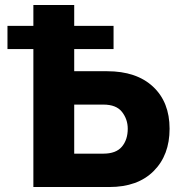

<svg xmlns="http://www.w3.org/2000/svg" viewBox="-20 -751 725 771"><path d="M114 0V-554H10V-647H114V-731H278V-647H436V-554H278V-465H410Q528 -465 594.5 -403Q661 -341 661 -234Q661 -128 597 -64Q533 0 419 0ZM278 -134H395Q446 -134 469.5 -162Q493 -190 493 -234Q493 -272 470 -301.5Q447 -331 395 -331H278Z"/></svg>

Font: Raleway ExtraBold
Style: Regular
Weight: 800
Designer: Matt McInerney, Pablo Impallari, Rodrigo Fuenzalida
Foundry: Matt McInerney, Pablo Impallari, Rodrigo Fuenzalida
Version: Version 4.026